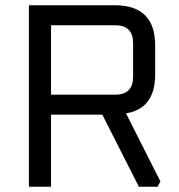

<svg xmlns="http://www.w3.org/2000/svg" viewBox="-20 -710 680 730"><path d="M90 0V-690H417Q570 -690 570 -537V-427Q570 -297 459 -279L590 -20L579 0H508L369 -274H174V0ZM174 -350H418Q486 -350 486 -418V-546Q486 -614 418 -614H174Z"/></svg>

Font: Oxanium ExtraLight
Style: Regular
Weight: 400
Version: Version 2.000